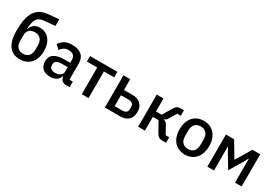

<svg xmlns="http://www.w3.org/2000/svg" viewBox="46 -1712 3851 2687"><g transform="rotate(30 1972.0 -369.0)"><path d="M286 12Q230 12 186 -6.5Q142 -25 111 -65Q80 -105 63.5 -166.5Q47 -228 47 -315Q47 -421 62.5 -497.5Q78 -574 111.5 -624.5Q145 -675 196.5 -702Q248 -729 320 -735L486 -750V-643L314 -627Q273 -623 245.5 -611Q218 -599 200.5 -574.5Q183 -550 174 -509.5Q165 -469 161 -409H166Q186 -461 220.5 -487Q255 -513 314 -513Q360 -513 398.5 -495.5Q437 -478 465 -445Q493 -412 508.5 -364.5Q524 -317 524 -256Q524 -195 507 -145.5Q490 -96 459 -61Q428 -26 384 -7Q340 12 286 12ZM286 -78Q343 -78 376 -113.5Q409 -149 409 -218V-283Q409 -352 376 -387.5Q343 -423 286 -423Q226 -423 194.5 -391Q163 -359 163 -305V-218Q163 -149 196 -113.5Q229 -78 286 -78Z M1026 0Q983 0 960 -24.5Q937 -49 932 -87H927Q912 -38 872 -13Q832 12 775 12Q694 12 650.5 -30Q607 -72 607 -143Q607 -221 663.5 -260Q720 -299 829 -299H923V-343Q923 -391 897 -417Q871 -443 816 -443Q770 -443 741 -423Q712 -403 692 -372L627 -431Q653 -475 700 -503.5Q747 -532 823 -532Q924 -532 978 -485Q1032 -438 1032 -350V-89H1087V0ZM806 -71Q857 -71 890 -93.5Q923 -116 923 -154V-229H831Q718 -229 718 -159V-141Q718 -106 741.5 -88.5Q765 -71 806 -71Z M1283 -431H1117V-520H1558V-431H1392V0H1283Z M1656 -520H1765V-346H1908Q1986 -346 2034.5 -300.5Q2083 -255 2083 -173Q2083 -90 2035 -45Q1987 0 1909 0H1656ZM1888 -85Q1926 -85 1948 -101.5Q1970 -118 1970 -153V-194Q1970 -229 1948 -245Q1926 -261 1888 -261H1765V-85Z M2194 -520H2303V-310H2395L2481 -455Q2503 -492 2525 -506Q2547 -520 2581 -520H2634V-431H2576L2510 -321Q2495 -295 2483.5 -285Q2472 -275 2453 -270V-266Q2473 -262 2488 -251.5Q2503 -241 2517 -215L2587 -89H2644V0H2582Q2549 0 2525.5 -15Q2502 -30 2481 -68L2395 -222H2303V0H2194Z M2952 12Q2898 12 2853.5 -7Q2809 -26 2778 -61.5Q2747 -97 2730 -147.5Q2713 -198 2713 -260Q2713 -322 2730 -372.5Q2747 -423 2778 -458.5Q2809 -494 2853.5 -513Q2898 -532 2952 -532Q3006 -532 3050.5 -513Q3095 -494 3126 -458.5Q3157 -423 3174 -372.5Q3191 -322 3191 -260Q3191 -198 3174 -147.5Q3157 -97 3126 -61.5Q3095 -26 3050.5 -7Q3006 12 2952 12ZM2952 -78Q3008 -78 3042 -112.5Q3076 -147 3076 -216V-304Q3076 -373 3042 -407.5Q3008 -442 2952 -442Q2896 -442 2862 -407.5Q2828 -373 2828 -304V-216Q2828 -147 2862 -112.5Q2896 -78 2952 -78Z M3312 -520H3444L3591 -274H3593L3740 -520H3866V0H3759V-386H3755L3721 -322L3589 -102L3457 -322L3423 -386H3419V0H3312Z"/></g></svg>

Font: IBMPlexSans-Medium
Style: Regular
Weight: 500
Designer: Mike Abbink, Paul van der Laan, Pieter van Rosmalen
Foundry: Bold Monday
Version: Version 3.1